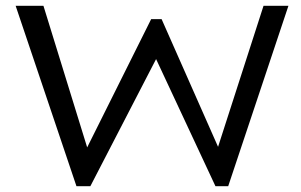

<svg xmlns="http://www.w3.org/2000/svg" viewBox="-20 -643 1040 663"><path d="M244 0H292L519 -439L724 0H768L976 -623H890L733 -136L538 -577H502L281 -134L130 -623H34Z"/></svg>

Font: Inconsolata UltraExpanded
Style: Regular
Weight: 400
Width: 9
Monospace: yes
Designer: Raph Levien, Cyreal, Brenton Simpson
Foundry: Raph Levien, Cyreal, Google
Version: Version 3.100